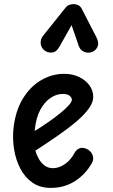

<svg xmlns="http://www.w3.org/2000/svg" viewBox="-20 -905 552 935"><path d="M227.5 10Q175 10 138.2 -15.5Q101.5 -41 79.2 -83.5Q57 -126 48.8 -177Q40.5 -228 45.5 -278.5Q55 -365.5 91.5 -425Q128 -484.5 181 -515Q234 -545.5 291.5 -545.5Q333 -545.5 365.2 -530Q397.5 -514.5 415.8 -489Q434 -463.5 434 -433Q434 -406.5 412.5 -376.5Q391 -346.5 353 -314Q315 -281.5 263.5 -245.8Q212 -210 152.5 -171.5Q158.5 -149.5 169.8 -130Q181 -110.5 198.2 -98.2Q215.5 -86 238 -86Q267.5 -86 296.2 -106Q325 -126 343 -160.5Q352.5 -178 369.5 -183.5Q386.5 -189 407.5 -177Q425.5 -166.5 431.5 -147.8Q437.5 -129 428 -112Q398 -57.5 346.2 -23.8Q294.5 10 227.5 10ZM149 -267Q182.5 -287.5 214.8 -310Q247 -332.5 273 -353.5Q299 -374.5 314.5 -392Q330 -409.5 330 -419Q330 -429 319.8 -438.2Q309.5 -447.5 285 -447.5Q254.5 -447.5 225.8 -428Q197 -408.5 176.5 -370.8Q156 -333 150 -278ZM426 -651Q405.5 -645 387.8 -653.5Q370 -662 363.5 -681.5L328.5 -782.5L270 -678.5Q254 -650 231.8 -649Q209.5 -648 194.5 -661Q179 -675.5 178 -695.2Q177 -715 190 -731L297.5 -865.5Q307 -878 318 -881.5Q329 -885 339.5 -885Q349.5 -885 361 -879.5Q372.5 -874 379 -860.5L449 -724.5Q464 -695.5 454.5 -676.2Q445 -657 426 -651Z"/></svg>

Font: Edu SA Hand Medium
Style: Regular
Weight: 500
Designer: Tina and Corey Anderson, Eben Sorkin, Mirko Velimirovic
Foundry: Google for Education
Version: Version 2.000